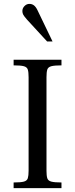

<svg xmlns="http://www.w3.org/2000/svg" viewBox="-20 -967 385 987"><path d="M50 0V-29Q87 -29 103 -33.5Q119 -38 123 -51Q127 -64 127 -89V-570Q127 -596 123 -609Q119 -622 103 -626.5Q87 -631 50 -631V-660H296V-631Q260 -631 243.5 -626.5Q227 -622 223 -609Q219 -596 219 -570V-89Q219 -64 223 -51Q227 -38 243.5 -33.5Q260 -29 296 -29V0ZM222 -754 119 -866Q104 -883 99.5 -891.5Q95 -900 95 -910Q95 -925 106 -936Q117 -947 131 -947Q145 -947 155 -939Q165 -931 173 -914L250 -754Z"/></svg>

Font: Frank Ruhl Libre
Style: Regular
Weight: 400
Designer: Yanek Iontef
Foundry: Fontef
Version: Version 6.004